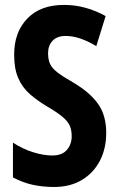

<svg xmlns="http://www.w3.org/2000/svg" viewBox="-20 -744 478 774"><path d="M408.2 -209Q408.2 -144.5 382.3 -95.2Q356.4 -45.9 309.3 -18.1Q262.2 9.8 198.2 9.8Q153.3 9.8 113 1.2Q72.8 -7.3 32.2 -28.8V-168.9Q71.3 -143.6 113.3 -130.4Q155.3 -117.2 190.9 -117.2Q230 -117.2 249.5 -139.6Q269 -162.1 269 -194.8Q269 -218.3 261.7 -236.1Q254.4 -253.9 233.6 -271.7Q212.9 -289.6 172.9 -313Q130.9 -337.9 100.3 -364.7Q69.8 -391.6 53.5 -429.2Q37.1 -466.8 37.1 -522.9Q36.6 -613.8 90.3 -669.4Q144 -725.1 240.2 -724.1Q283.7 -724.1 325.4 -712.4Q367.2 -700.7 405.8 -679.2L368.2 -558.1Q299.8 -599.1 245.1 -599.1Q210 -599.1 191.9 -579.6Q173.8 -560.1 173.8 -529.8Q173.8 -504.4 181.6 -486.8Q189.5 -469.2 211.2 -452.4Q232.9 -435.5 273.9 -412.1Q340.8 -373 374.5 -326.4Q408.2 -279.8 408.2 -209Z"/></svg>

Font: Open Sans Condensed
Style: Bold
Weight: 700
Width: 3
Designer: Monotype Design Team
Foundry: Monotype Imaging Inc.
Version: Version 3.003; ttfautohint (v1.8.4)